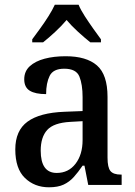

<svg xmlns="http://www.w3.org/2000/svg" viewBox="-20 -786 573 816"><path d="M188 10Q127 10 86 -29.5Q45 -69 45 -151Q45 -231 97 -269Q149 -307 254 -311L331 -314V-373Q331 -427 317.5 -460.5Q304 -494 253 -494Q206 -494 191 -463.5Q176 -433 176 -386Q130 -386 106.5 -400.5Q83 -415 83 -449Q83 -483 106.5 -504.5Q130 -526 169.5 -536.5Q209 -547 259 -547Q347 -547 392 -508Q437 -469 437 -374V-116Q437 -74 449.5 -59Q462 -44 494 -44H497V0H355L339 -82H331Q312 -54 293.5 -33.5Q275 -13 250.5 -1.5Q226 10 188 10ZM221 -51Q271 -51 301 -90Q331 -129 331 -191V-271L278 -268Q208 -264 180.5 -233.5Q153 -203 153 -146Q153 -51 221 -51ZM117 -619Q131 -638 150 -664Q169 -690 186 -717Q203 -744 213 -766H314Q323 -744 340.5 -717Q358 -690 376.5 -664Q395 -638 409 -619V-606H364Q340 -625 312 -650.5Q284 -676 263 -701Q242 -676 214.5 -650.5Q187 -625 163 -606H117Z"/></svg>

Font: Noto Serif Tamil SemiCondensed Medium
Style: Italic
Weight: 500
Width: 4
Italic angle: -12°
Designer: Indian Type Foundry, Tom Grace, and the Monotype Design Team
Foundry: Monotype Imaging Inc.
Version: Version 2.003; ttfautohint (v1.8.4.7-5d5b)